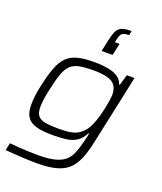

<svg xmlns="http://www.w3.org/2000/svg" viewBox="-175 -896 1029 1218"><g transform="rotate(20 339.5 -287.0)"><path d="M222 210Q184 210 143 208Q102 206 66.5 203.5Q31 201 7 199L18 149Q48 152 82.5 154.5Q117 157 151 158Q185 159 213 159Q282 159 325 147.5Q368 136 392.5 114Q417 92 430.5 58Q444 24 455 -19Q459 -35 462.5 -50.5Q466 -66 469 -80H464Q444 -41 415 -22Q386 -3 347 2.5Q308 8 256 8Q185 8 142.5 -4Q100 -16 80.5 -45Q61 -74 61 -127Q61 -153 64.5 -185Q68 -217 77 -258Q94 -336 113 -387Q132 -438 160.5 -466.5Q189 -495 233 -506.5Q277 -518 343 -518Q400 -518 441 -510Q482 -502 507 -484.5Q532 -467 541 -438H546L567 -510H619L524 -66Q512 -4 497 41.5Q482 87 461 119.5Q440 152 409 171.5Q378 191 332.5 200.5Q287 210 222 210ZM276 -43Q326 -43 358 -49Q390 -55 411.5 -70Q433 -85 451 -108Q464 -125 475 -152Q486 -179 495 -210.5Q504 -242 510 -272Q516 -302 519.5 -325.5Q523 -349 523 -361Q523 -419 485.5 -443Q448 -467 362 -467Q303 -467 265.5 -460Q228 -453 205 -431.5Q182 -410 167 -368Q152 -326 137 -255Q128 -217 124 -186.5Q120 -156 120 -134Q120 -95 135 -75.5Q150 -56 184.5 -49.5Q219 -43 276 -43ZM364 -600 382 -683Q389 -713 396.5 -732.5Q404 -752 416.5 -763.5Q429 -775 449.5 -779.5Q470 -784 500 -784L494 -754Q459 -754 446.5 -742.5Q434 -731 428 -697L425 -681H456L438 -600Z"/></g></svg>

Font: Saira Expanded Light
Style: Italic
Weight: 300
Width: 7
Italic angle: -12°
Designer: Hector Gatti with collaboration of the Omnibus-Type team
Foundry: Omnibus-Type
Version: Version 1.101